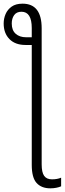

<svg xmlns="http://www.w3.org/2000/svg" viewBox="-30 -786 353 1046"><path d="M93 -766Q197 -766 197 -632V109Q197 153 210.5 172Q224 191 253 191Q282 191 303 182V229Q292 234 276.5 237Q261 240 244 240Q196 240 169.5 211Q143 182 143 112V-541H109Q53 -541 21.5 -573Q-10 -605 -10 -658Q-10 -685 0.5 -709.5Q11 -734 33.5 -750Q56 -766 93 -766ZM87 -722Q60 -722 47 -703.5Q34 -685 34 -658Q34 -621 55.5 -602Q77 -583 112 -583H143V-633Q143 -722 87 -722Z"/></svg>

Font: Noto Sans Condensed Light
Style: Regular
Weight: 300
Width: 3
Designer: Monotype Design Team
Foundry: Monotype Imaging Inc.
Version: Version 2.013; ttfautohint (v1.8.4.7-5d5b)